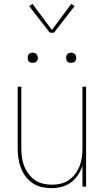

<svg xmlns="http://www.w3.org/2000/svg" viewBox="-20 -971 540 999"><path d="M247 8Q221 8 195.5 2Q170 -4 149 -18.5Q128 -33 112.5 -54Q97 -75 88 -99Q79 -123 75.5 -148.5Q72 -174 72 -200V-520H91V-200Q91 -177 94 -153.5Q97 -130 105.5 -108Q114 -86 128 -67Q142 -48 161 -34.5Q180 -21 203.5 -15.5Q227 -10 250 -10Q273 -10 296.5 -15.5Q320 -21 339 -34.5Q358 -48 372 -67Q386 -86 394.5 -108Q403 -130 406 -153.5Q409 -177 409 -200V-520H428V0H409V-108Q400 -82 385 -59.5Q370 -37 348 -21Q326 -5 299.5 1.5Q273 8 247 8ZM350 -644Q345 -644 339.5 -645.5Q334 -647 330.5 -650.5Q327 -654 325.5 -659.5Q324 -665 324 -670Q324 -675 325.5 -680.5Q327 -686 330.5 -689.5Q334 -693 339.5 -695Q345 -697 350 -697Q355 -697 360.5 -695Q366 -693 369.5 -689.5Q373 -686 375 -680.5Q377 -675 377 -670Q377 -665 375 -659.5Q373 -654 369.5 -650.5Q366 -647 360.5 -645.5Q355 -644 350 -644ZM150 -644Q145 -644 139.5 -645.5Q134 -647 130.5 -650.5Q127 -654 125.5 -659.5Q124 -665 124 -670Q124 -675 125.5 -680.5Q127 -686 130.5 -689.5Q134 -693 139.5 -695Q145 -697 150 -697Q155 -697 160.5 -695Q166 -693 169.5 -689.5Q173 -686 175 -680.5Q177 -675 177 -670Q177 -665 175 -659.5Q173 -654 169.5 -650.5Q166 -647 160.5 -645.5Q155 -644 150 -644ZM239 -801 132 -939 149 -951 250 -815 351 -951 368 -939 261 -801Z"/></svg>

Font: Zed Mono Thin
Style: Regular
Weight: 100
Monospace: yes
Designer: Belleve Invis
Foundry: Belleve Invis
Version: Version 1.0.0; ttfautohint (v1.8.4)